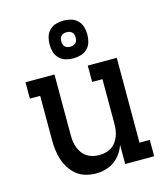

<svg xmlns="http://www.w3.org/2000/svg" viewBox="-115 -856 829 953"><g transform="rotate(-15 300.0 -379.5)"><path d="M261 8Q235 8 209.5 1Q184 -6 163.5 -22Q143 -38 128.5 -60.5Q114 -83 106 -107.5Q98 -132 95 -158Q92 -184 92 -210V-436H39V-520H188V-210Q188 -193 190 -176.5Q192 -160 198 -144.5Q204 -129 213.5 -115.5Q223 -102 237 -93Q251 -84 267 -80Q283 -76 300 -76Q317 -76 333 -80Q349 -84 363 -93Q377 -102 386.5 -115.5Q396 -129 402 -144.5Q408 -160 410 -176.5Q412 -193 412 -210V-436H359V-520H508V-84H561V0H412V-98Q404 -75 389.5 -54.5Q375 -34 354.5 -19.5Q334 -5 310 1.5Q286 8 261 8ZM300 -573Q280 -573 261 -578.5Q242 -584 228 -598Q214 -612 208.5 -631Q203 -650 203 -670Q203 -690 208.5 -709Q214 -728 228 -742Q242 -756 261 -761.5Q280 -767 300 -767Q320 -767 339 -761.5Q358 -756 372 -742Q386 -728 391.5 -709Q397 -690 397 -670Q397 -650 391.5 -631Q386 -612 372 -598Q358 -584 339 -578.5Q320 -573 300 -573ZM300 -633Q307 -633 314.5 -635Q322 -637 327.5 -642.5Q333 -648 335 -655Q337 -662 337 -670Q337 -678 335 -685Q333 -692 327.5 -697.5Q322 -703 315 -705Q308 -707 300 -707Q292 -707 285 -705Q278 -703 272.5 -697.5Q267 -692 265 -685Q263 -678 263 -670Q263 -662 265 -655Q267 -648 272.5 -642.5Q278 -637 285 -635Q292 -633 300 -633Z"/></g></svg>

Font: Iosevka HT Medium Extended
Style: Regular
Weight: 500
Width: 7
Monospace: yes
Designer: Belleve Invis
Foundry: Belleve Invis
Version: Version 32.3.0; ttfautohint (v1.8.4)